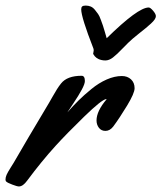

<svg xmlns="http://www.w3.org/2000/svg" viewBox="-53 -671 582 692"><path d="M432.1 -353Q432.1 -335 405 -290.3Q377.9 -245.6 355 -214.8Q342.8 -199.2 327.1 -199.2Q312 -199.2 303.5 -210.4Q294.9 -221.7 294.9 -236.8Q294.9 -270.5 331.1 -313L330.1 -314Q314 -312.5 250.2 -250.5Q186.5 -188.5 147.9 -146Q97.2 -90.3 44.9 -20Q29.8 1 15.1 1Q8.8 1 -8.5 -5.6Q-25.9 -12.2 -29.8 -16.1Q-33.2 -18.1 -33.2 -23.9Q-33.2 -31.7 -29.3 -40.8Q-25.4 -49.8 -14.9 -66.4Q-4.4 -83 -3.9 -84Q38.1 -157.2 124 -300.8Q127.9 -307.6 136.7 -323Q145.5 -338.4 152.3 -349.4Q159.2 -360.4 167 -370.1Q189 -397.9 241.2 -397.9Q252.9 -397.9 252.9 -378.9Q252.9 -368.7 241.9 -348.1Q231 -327.6 210.4 -296.9L189.9 -266.1Q211.4 -290.5 230.5 -309.3Q249.5 -328.1 276.4 -350.1Q303.2 -372.1 331.5 -384.5Q359.9 -397 386.2 -397Q406.2 -397 419.2 -385Q432.1 -373 432.1 -353ZM255.9 -650.9Q265.6 -650.9 273.9 -647.5Q282.2 -644 289.1 -635.5Q295.9 -627 300.5 -620.6Q305.2 -614.3 310.5 -599.4Q315.9 -584.5 318.1 -578.4Q320.3 -572.3 325.4 -554.4Q330.6 -536.6 331.5 -533.2Q444.3 -644 482.9 -644Q488.8 -644 498.8 -632.3Q508.8 -620.6 508.8 -612.8Q508.8 -607.4 504.4 -600.8Q500 -594.2 490.7 -585.7Q481.4 -577.1 472.4 -569.8Q463.4 -562.5 448.7 -550.8Q434.1 -539.1 424.8 -531.2Q411.1 -519.5 389.6 -497.1Q368.2 -474.6 354.2 -463.9Q340.3 -453.1 326.7 -453.1Q319.3 -453.1 313 -454.6Q306.6 -456.1 302.5 -458Q298.3 -460 294.7 -462.6Q291 -465.3 288.8 -468Q286.6 -470.7 285.2 -472.9Q283.7 -475.1 283.2 -476.1L282.7 -477.1Q282.7 -479 283.7 -482.7Q284.7 -486.3 284.7 -488.8Q284.7 -493.2 283.7 -496.1Q239.7 -608.9 239.7 -637.2Q239.7 -645 243.4 -647.9Q247.1 -650.9 255.9 -650.9Z"/></svg>

Font: Yellowtail
Style: Regular
Weight: 400
Designer: Astigmatic (AOETI)
Foundry: Astigmatic (AOETI)
Version: Version 1.000